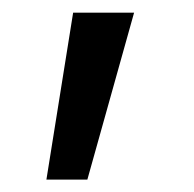

<svg xmlns="http://www.w3.org/2000/svg" viewBox="-20 -122 313 309"><path d="M54.7 167 97.7 -101.6H195.8L120.6 167Z"/></svg>

Font: Inter 18pt
Style: Regular
Weight: 400
Designer: Rasmus Andersson
Foundry: rsms
Version: Version 4.001;git-66647c0bb